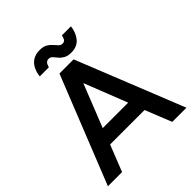

<svg xmlns="http://www.w3.org/2000/svg" viewBox="-240 -1033 1179 1179"><g transform="rotate(-45 349.5 -444.0)"><path d="M9 0 288 -700H411L691 0H568L499 -172H200L132 0ZM239 -275H460L350 -555ZM431 -739Q400 -739 381 -750Q362 -761 351 -775Q340 -789 330 -800Q320 -811 305 -811Q292 -811 283.5 -803Q275 -795 269 -773H190Q194 -808 208 -834Q222 -860 246 -874Q270 -888 303 -888Q335 -888 353.5 -877Q372 -866 384 -852Q396 -838 406.5 -827Q417 -816 431 -816Q447 -816 454 -826.5Q461 -837 464 -855H543Q537 -805 509.5 -772Q482 -739 431 -739Z"/></g></svg>

Font: Figtree Light SemiBold
Style: Regular
Weight: 600
Version: Version 2.002